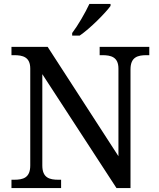

<svg xmlns="http://www.w3.org/2000/svg" viewBox="-20 -951 803 971"><path d="M345 -784V-771H383C436 -807 514 -886 539 -921V-931H432C411 -886 374 -822 345 -784ZM38 0H289V-42H276C231 -42 194 -51 194 -114V-576L569 0H640V-600C640 -663 677 -672 722 -672H735V-714H484V-672H497C541 -672 579 -663 579 -604V-161L221 -714H38V-672H51C95 -672 133 -663 133 -604V-114C133 -51 96 -42 51 -42H38Z"/></svg>

Font: Noto Fangsong KSS Rotated
Style: Regular
Weight: 400
Designer: LIU Zhao, ZHANG Congyu, Kushim JIANG
Foundry: Guyu Beijing Co. Ltd.
Version: Version 1.000;November 16, 2022;FontCreator 11.5.0.2427 64-b